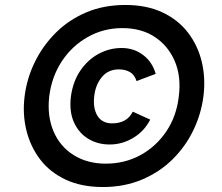

<svg xmlns="http://www.w3.org/2000/svg" viewBox="-20 -740 892 772"><path d="M394 12Q307 12 243.5 -18Q180 -48 141 -99.5Q102 -151 86 -216.5Q70 -282 79 -353Q88 -425 120 -490.5Q152 -556 204 -608Q256 -660 326.5 -690Q397 -720 484 -720Q570 -720 633.5 -690Q697 -660 736.5 -608Q776 -556 791.5 -490.5Q807 -425 798 -353Q789 -282 757.5 -216.5Q726 -151 674 -99.5Q622 -48 551 -18Q480 12 394 12ZM405 -82Q482 -82 545 -116.5Q608 -151 649 -212Q690 -273 699 -353Q709 -432 683 -493.5Q657 -555 603 -591Q549 -627 472 -627Q396 -627 332.5 -591Q269 -555 228.5 -493.5Q188 -432 178 -353Q169 -274 195 -212.5Q221 -151 276 -116.5Q331 -82 405 -82ZM421 -159Q372 -159 334 -182.5Q296 -206 277 -249Q258 -292 265 -351Q273 -412 303 -456Q333 -500 376.5 -523.5Q420 -547 469 -547Q519 -547 556 -518.5Q593 -490 606 -443L529 -414Q521 -440 502 -450.5Q483 -461 458 -461Q415 -461 389.5 -430Q364 -399 359 -354Q353 -306 371.5 -275Q390 -244 431 -244Q459 -244 480 -255Q501 -266 514 -291L584 -259Q560 -212 515.5 -185.5Q471 -159 421 -159Z"/></svg>

Font: Inclusive Sans Medium
Style: Italic
Weight: 500
Italic angle: -7°
Designer: Olivia King
Foundry: Olivia King
Version: Version 2.004